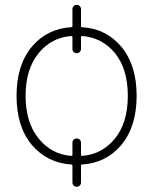

<svg xmlns="http://www.w3.org/2000/svg" viewBox="-20 -666 602 765"><path d="M263.7 -44.9Q268.6 -44.9 268.6 -48.8V-97.7Q268.6 -104.5 273.4 -109.4Q278.3 -114.3 285.6 -114.3Q293 -114.3 297.9 -109.4Q302.7 -104.5 302.7 -97.7V-48.8Q302.7 -44.9 307.6 -44.9Q385.7 -50.8 437.5 -113.3Q489.3 -176.8 489.3 -284.2Q489.3 -391.6 437.5 -455.1Q385.7 -516.6 307.6 -522.5Q302.7 -522.5 302.7 -517.6V-470.7Q302.7 -463.9 297.9 -459Q293 -454.1 285.6 -454.1Q278.3 -454.1 273.4 -459Q268.6 -463.9 268.6 -470.7V-517.6Q268.6 -522.5 263.7 -522.5Q185.5 -516.6 134.8 -455.1Q82 -391.6 82 -284.2Q82 -176.8 134.8 -113.3Q185.5 -50.8 263.7 -44.9ZM307.6 -10.7Q302.7 -10.7 302.7 -5.9V60.5Q302.7 68.4 297.9 73.2Q293 78.1 285.6 78.1Q278.3 78.1 273.4 73.2Q268.6 68.4 268.6 60.5V-5.9Q268.6 -10.7 263.7 -10.7Q168.9 -16.6 107.4 -87.9Q45.9 -161.1 45.9 -284.2Q45.9 -407.2 107.4 -480.5Q168 -551.8 263.7 -557.6Q268.6 -557.6 268.6 -562.5V-628.9Q268.6 -636.7 273.4 -641.6Q278.3 -646.5 285.6 -646.5Q293 -646.5 297.9 -641.6Q302.7 -636.7 302.7 -628.9V-562.5Q302.7 -557.6 307.6 -557.6Q402.3 -551.8 462.9 -480.5Q524.4 -407.2 524.4 -284.2Q524.4 -161.1 462.9 -87.9Q402.3 -16.6 307.6 -10.7Z"/></svg>

Font: Gen Jyuu Gothic ExtraLight
Style: Regular
Weight: 100
Designer: [Source Han Sans]
Ryoko NISHIZUKA  (kana & ideographs); Paul D. Hunt (Latin, Greek & Cyrillic); Wenlong ZHANG  (bopomofo
Version: Version 1.002.20150607